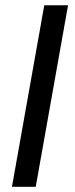

<svg xmlns="http://www.w3.org/2000/svg" viewBox="-20 -717 286 737"><path d="M25.9 0 149.9 -696.8H241.2L117.2 0Z"/></svg>

Font: SVN-Poppins
Style: Italic
Weight: 400
Italic angle: -10°
Designer: Ninad Kale (Devanagari), Jonny Pinhorn (Latin)
Foundry: Indian Type Foundry
Version: Version 3.002 2017